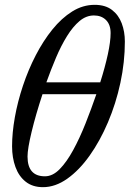

<svg xmlns="http://www.w3.org/2000/svg" viewBox="-20 -763 557 795"><path d="M158 12Q115 12 86.5 -10.5Q58 -33 44 -71.5Q30 -110 30 -157Q30 -213 41.5 -277.5Q53 -342 75 -408Q97 -474 128 -534Q159 -594 197 -641Q235 -688 279 -715.5Q323 -743 372 -743Q416 -743 443.5 -722Q471 -701 484 -666.5Q497 -632 497 -591Q497 -506 478.5 -420Q460 -334 427 -256.5Q394 -179 351 -118.5Q308 -58 258.5 -23Q209 12 158 12ZM166 -33Q198 -33 227 -62.5Q256 -92 283 -141.5Q310 -191 334 -251.5Q358 -312 379 -373H156Q128 -288 111 -217.5Q94 -147 94 -115Q94 -33 166 -33ZM172 -422H395Q415 -485 426.5 -538Q438 -591 438 -626Q438 -661 419 -680Q400 -699 369 -699Q337 -699 309.5 -676Q282 -653 257.5 -613.5Q233 -574 212 -524.5Q191 -475 172 -422Z"/></svg>

Font: TsukuhouMincho
Style: Regular
Weight: 400
Designer: Iose
Foundry: Typographish
Version: Version 1.001; ttfautohint (v1.8.3)